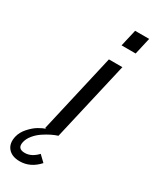

<svg xmlns="http://www.w3.org/2000/svg" viewBox="-324 -746 823 1025"><g transform="rotate(30 87.5 -234.0)"><path d="M182.1 -689.9H268.6L245.1 -586.4H158.2ZM107.9 0Q90.3 5.4 69.3 15.6Q48.3 25.9 25.1 41.3Q2 56.6 -16.1 78.4Q-34.2 100.1 -39.6 123.5Q-50.3 169.4 -2.9 169.4Q38.1 169.4 74.2 130.9L111.3 166.5Q61.5 221.7 -3.9 221.7Q-52.2 221.7 -76.2 193.6Q-100.1 165.5 -89.4 119.1Q-82 88.4 -57.6 61.3Q-33.2 34.2 -9.5 20.3Q14.2 6.3 33.7 0H25.4L137.2 -487.8H220.2Z"/></g></svg>

Font: HK Grotesk Medium Legacy Italic
Style: Regular
Weight: 500
Italic angle: -13°
Designer: Alfredo Marco Pradil
Foundry: Hanken Design Co.
Version: Version 2.022;PS 002.022;hotconv 1.0.88;makeotf.lib2.5.64775